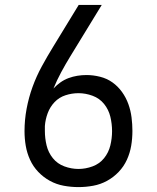

<svg xmlns="http://www.w3.org/2000/svg" viewBox="-20 -755 640 783"><path d="M300 8Q270 8 240 2.5Q210 -3 183.5 -17.5Q157 -32 136 -54Q115 -76 102.5 -103.5Q90 -131 85 -160.5Q80 -190 80 -220Q80 -266 88.5 -311.5Q97 -357 112.5 -400Q128 -443 150 -483.5Q172 -524 196 -563L301 -735H395L266 -524Q247 -493 229.5 -460.5Q212 -428 198 -394Q211 -408 226.5 -419Q242 -430 259.5 -436.5Q277 -443 295.5 -446Q314 -449 333 -449Q360 -449 388 -442Q416 -435 438.5 -419Q461 -403 477.5 -380Q494 -357 503.5 -330.5Q513 -304 516.5 -276Q520 -248 520 -221Q520 -190 515 -160.5Q510 -131 497.5 -103.5Q485 -76 464 -54Q443 -32 416.5 -17.5Q390 -3 360 2.5Q330 8 300 8ZM300 -66Q329 -66 357.5 -76.5Q386 -87 404.5 -110Q423 -133 430 -162Q437 -191 437 -220Q437 -250 430 -279Q423 -308 404.5 -331Q386 -354 357.5 -364.5Q329 -375 300 -375Q273 -375 247 -366.5Q221 -358 202.5 -338.5Q184 -319 174.5 -293.5Q165 -268 163 -241V-221Q163 -191 170 -162Q177 -133 195.5 -110Q214 -87 242.5 -76.5Q271 -66 300 -66Z"/></svg>

Font: Iosevka Extended
Style: Regular
Weight: 400
Width: 7
Monospace: yes
Designer: Belleve Invis
Foundry: Belleve Invis
Version: Version 32.5.0; ttfautohint (v1.8.4)